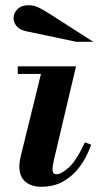

<svg xmlns="http://www.w3.org/2000/svg" viewBox="-20 -704 377 735"><path d="M272 -544 82 -584Q56 -589 44 -603.5Q32 -618 32 -634Q32 -654 47 -669Q62 -684 89 -684Q108 -684 125 -676.5Q142 -669 170 -651L337 -544ZM138 11Q100 11 77 -8.5Q54 -28 54 -67Q54 -78 56.5 -91.5Q59 -105 67 -137L144 -450H271L186 -90Q183 -76 182 -68Q181 -60 181 -56Q181 -37 196 -37Q215 -37 244 -63.5Q273 -90 305 -159L329 -150Q311 -99 283 -63Q255 -27 219.5 -8Q184 11 138 11ZM48 -421V-450H226V-421Z"/></svg>

Font: Libre Bodoni SemiBold
Style: Italic
Weight: 600
Italic angle: -13°
Version: Version 2.003